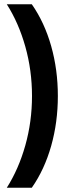

<svg xmlns="http://www.w3.org/2000/svg" viewBox="-20 -762 360 906"><path d="M130 -742Q190 -656 221.5 -544.5Q253 -433 253 -309Q253 -185 221.5 -73.5Q190 38 130 124H12Q68 36 99.5 -76Q131 -188 131 -309Q131 -430 99.5 -542Q68 -654 12 -742Z"/></svg>

Font: Montserrat arm2 Medium
Style: Regular
Weight: 500
Designer: Julieta Ulanovsky
Foundry: Julieta Ulanovsky
Version: Version 6.000